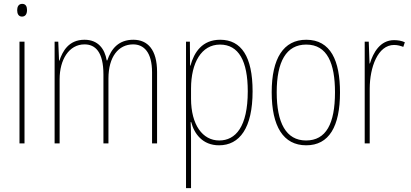

<svg xmlns="http://www.w3.org/2000/svg" viewBox="-20 -743 2129 995"><path d="M95 -723C75 -723 69 -706 69 -690C69 -672 76 -657 94 -657C112 -657 120 -671 120 -691C120 -707 115 -723 95 -723ZM107 -527H81V0H107Z M671 -537C596 -537 557 -492 536 -430H533C523 -490 488 -537 418 -537C335 -537 304 -476 288 -429H286L282 -527H263V0H289V-333C289 -433 337 -513 418 -513C473 -513 516 -475 516 -357V0H542V-336C542 -449 594 -513 670 -513C725 -513 768 -473 768 -368V0H794V-370C794 -486 745 -537 671 -537Z M1121 -537C1028 -537 986 -472 967 -403H965L964 -527H944V232H970V-21C970 -56 969 -88 968 -110H971C986 -51 1029 10 1115 10C1222 10 1289 -80 1289 -270C1289 -449 1231 -537 1121 -537ZM1120 -512C1217 -512 1264 -427 1264 -270C1264 -86 1201 -15 1116 -15C1030 -15 970 -96 970 -232V-284C970 -418 1024 -512 1120 -512Z M1742 -264C1742 -428 1694 -537 1567 -537C1449 -537 1388 -440 1388 -265C1388 -88 1448 10 1567 10C1685 10 1742 -87 1742 -264ZM1414 -265C1414 -423 1463 -512 1567 -512C1677 -512 1716 -413 1716 -265C1716 -102 1670 -15 1566 -15C1462 -15 1414 -107 1414 -265Z M2022 -535C1950 -535 1914 -470 1897 -414H1895L1891 -527H1870V0H1896V-283C1896 -394 1938 -510 2022 -510C2041 -510 2057 -505 2070 -500L2078 -524C2061 -532 2041 -535 2022 -535Z"/></svg>

Font: Noto Sans Gujarati Condensed Thin
Style: Regular
Weight: 100
Width: 3
Designer: Jelle Bosma - Monotype Design Team, Universal Thirst
Foundry: Monotype Imaging Inc.
Version: Version 2.106